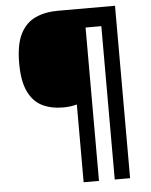

<svg xmlns="http://www.w3.org/2000/svg" viewBox="-59 -809 773 984"><g transform="rotate(-5 327.5 -316.5)"><path d="M570 127H491V-662H410V127H331V-273Q316 -269 298.5 -266.5Q281 -264 260 -264Q198 -264 152 -287Q106 -310 80.5 -364Q55 -418 55 -509Q55 -605 82.5 -659.5Q110 -714 160 -737Q210 -760 275 -760H570Z"/></g></svg>

Font: Noto Sans Sundanese
Style: Bold
Weight: 700
Version: Version 2.003